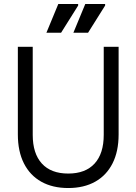

<svg xmlns="http://www.w3.org/2000/svg" viewBox="-20 -936 688 968"><path d="M324 12Q245 12 188 -20Q131 -52 100.5 -112.5Q70 -173 70 -258V-700H145V-256Q145 -162 191 -111.5Q237 -61 324 -61Q411 -61 457 -111.5Q503 -162 503 -256V-700H578V-258Q578 -173 547.5 -112.5Q517 -52 460 -20Q403 12 324 12ZM350 -771 410 -916H510V-908L424 -771ZM214 -771 274 -916H374V-908L288 -771Z"/></svg>

Font: Fustat
Style: Regular
Weight: 400
Designer: Mohamed Gaber, Khaled Hosny, Laura Garcia Mut
Foundry: Kief Type Foundry, Alif Type Foundry, Hard Type Foundry
Version: Version 1.007